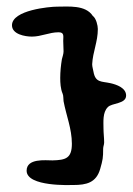

<svg xmlns="http://www.w3.org/2000/svg" viewBox="-20 -665 399 577"><path d="M196 -233C196 -189 177 -184 138 -183C117 -183 60 -190 60 -152C60 -103 194 -109 200 -109C240 -109 269 -116 281 -157C289 -185 290 -191 290 -218C290 -225 293 -230 293 -237C293 -251 291 -265 291 -279C291 -299 288 -327 304 -343C316 -356 359 -352 359 -378C359 -401 330 -411 312 -415C285 -421 267 -416 261 -449C260 -456 257 -464 257 -472C259 -510 274 -539 274 -578C274 -588 269 -610 259 -617C237 -651 185 -645 151 -645C130 -645 16 -635 16 -589C16 -562 55 -555 76 -555C104 -555 128 -568 156 -568C174 -568 170 -556 170 -542C170 -532 171 -521 171 -511C171 -503 168 -495 166 -487C163 -469 161 -449 161 -431C161 -416 162 -398 168 -384C171 -378 170 -368 171 -361C179 -318 196 -278 196 -233Z"/></svg>

Font: ChillLongCangKaiShu Bold
Style: Regular
Weight: 700
Version: Version 3.500;Glyphs 3.1.1 (3135)